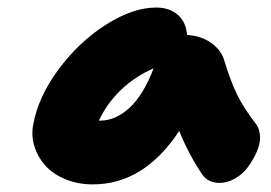

<svg xmlns="http://www.w3.org/2000/svg" viewBox="-20 -730 718 509"><path d="M226.1 -241.2Q186 -241.2 152.8 -255.1Q119.6 -269 99.9 -291.3Q80.1 -313.5 71.3 -341.8Q62.5 -370.1 67.9 -398.9Q81.1 -473.1 135.5 -546.4Q189.9 -619.6 261.2 -664.8Q332.5 -710 394 -710Q429.2 -710 451.2 -690.9Q473.1 -671.9 476.1 -637.2Q513.2 -635.3 539.8 -616.2Q566.4 -597.2 574.2 -570.8Q591.3 -514.6 608.6 -479Q626 -443.4 661.1 -397.9Q668.9 -385.3 669.4 -366.7Q669.9 -348.1 660.4 -326.9Q650.9 -305.7 637.5 -287.4Q624 -269 603.8 -257.1Q583.5 -245.1 562 -245.1Q530.8 -245.1 515.1 -269Q480 -321.3 455.1 -382.8Q361.8 -241.2 226.1 -241.2ZM245.1 -410.2Q286.6 -410.2 323.5 -444.3Q360.4 -478.5 387.2 -548.8Q337.9 -527.3 300.5 -491.5Q263.2 -455.6 242.2 -410.2Z"/></svg>

Font: Shantell Sans Irregular
Style: Italic
Weight: 800
Italic angle: -11.31°
Designer: Stephen Nixon, Anya Danilova, Shantell Martin
Foundry: Arrow Type
Version: Version 1.006;[9816181b4]